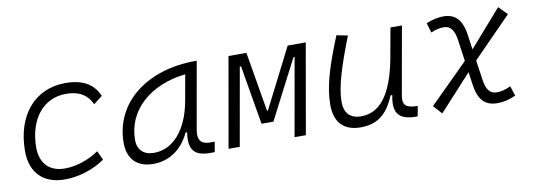

<svg xmlns="http://www.w3.org/2000/svg" viewBox="-48 -800 3026 1087"><g transform="rotate(-10 1465.0 -257.0)"><path d="M266.1 -51.3C178.2 -51.3 127 -104 126 -194.3C126.5 -358.4 212.9 -466.3 343.8 -466.3C415 -466.3 463.4 -441.9 492.2 -380.9L542.5 -419.9C512.2 -492.2 449.7 -527.3 351.1 -527.3C175.3 -527.3 60.1 -392.1 60.1 -186.5C60.1 -63 131.8 9.8 254.9 9.8C339.4 9.8 423.3 -19 486.8 -63L462.4 -115.7C405.8 -76.7 334 -51.3 266.1 -51.3Z M763.7 10.3C855.5 10.3 930.7 -41 973.6 -133.3H982.4C967.8 -36.1 998 4.9 1090.3 4.9H1117.2L1127 -53.7H1097.7C1047.9 -53.7 1028.8 -82 1038.1 -135.7L1106.4 -522.5H1097.2C823.2 -522.5 618.2 -370.1 618.2 -135.3C618.2 -43 670.9 10.3 763.7 10.3ZM778.8 -50.8C719.7 -50.8 684.6 -83.5 684.6 -141.1C684.6 -309.6 822.3 -435.5 1028.8 -458L1002.9 -312.5C973.6 -145.5 886.7 -50.8 778.8 -50.8Z M1197.3 0H1261.7L1340.8 -447.3H1348.1L1405.8 -107.4H1474.1L1649.4 -447.3H1655.8L1576.7 0H1641.6L1732.4 -517.6H1628.4L1454.1 -174.3H1449.2L1391.1 -517.6H1288.1Z M1956.1 10.3C2067.4 10.3 2116.7 -53.2 2153.3 -138.7H2163.1C2143.6 -47.4 2168 4.9 2272.5 4.9H2283.7L2294.4 -53.7H2281.2C2224.1 -56.2 2207 -75.7 2215.8 -126.5L2285.2 -517.6H2219.2L2187.5 -341.3C2149.4 -144 2078.1 -50.8 1969.7 -50.8C1907.2 -50.8 1873.5 -85.4 1873.5 -150.9C1873.5 -232.9 1906.7 -341.8 1974.1 -514.6L1910.2 -527.3C1844.2 -365.2 1807.6 -251 1807.6 -145C1807.6 -43.9 1859.4 10.3 1956.1 10.3Z M2423.8 12.7 2610.8 -191.4 2620.6 -121.6C2632.8 -28.3 2671.9 9.8 2742.2 9.8C2779.3 9.8 2810.5 2 2847.7 -15.1L2829.1 -71.8C2800.8 -58.1 2776.9 -51.3 2749.5 -51.3C2710.4 -51.3 2689.5 -76.2 2681.2 -134.8L2664.6 -249L2887.2 -476.1L2839.4 -524.9L2655.3 -314.9L2643.6 -396C2631.3 -489.3 2591.8 -527.3 2524.4 -527.3C2495.1 -527.3 2465.8 -521 2425.3 -505.9L2442.4 -449.2C2468.3 -460.9 2490.7 -466.3 2516.6 -466.3C2552.2 -466.3 2574.7 -441.4 2583.5 -382.8L2601.1 -257.8L2378.9 -37.1Z"/></g></svg>

Font: Cascadia Code NF Light
Style: Italic
Weight: 300
Italic angle: -10°
Monospace: yes
Designer: Aaron Bell
Foundry: Saja Typeworks
Version: Version 2404.023